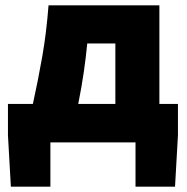

<svg xmlns="http://www.w3.org/2000/svg" viewBox="-20 -487 706 724"><path d="M10 23V-95H104Q124 -186 139.5 -274.5Q155 -363 163 -467H581V-95H651V23L640 217H491V50H170V217H21ZM415 -95V-323H309Q304 -271 296 -215.5Q288 -160 275 -95Z"/></svg>

Font: OA Gothic ExtraBold
Style: Regular
Weight: 800
Designer: Choi Chi-young, Lee Jaesang, Lee Juhyun, Han Dohee
Foundry: DDUNGSANG CORP.
Version: Version 1.000;Build 20210203